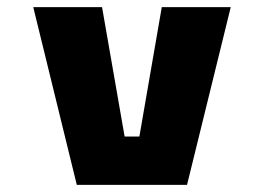

<svg xmlns="http://www.w3.org/2000/svg" viewBox="-20 -520 750 540"><path d="M435 -500H629L506 0H196L73.5 -500H267L330.5 -136H372Z"/></svg>

Font: League Mono ExtraBold
Style: Regular
Weight: 800
Width: 6
Designer: Tyler Finck
Foundry: The League of Moveable Type / Tyler Finck
Version: Version 2.210